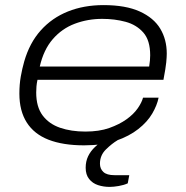

<svg xmlns="http://www.w3.org/2000/svg" viewBox="-20 -558 728 753"><path d="M310 12Q227 12 170.5 -10Q114 -32 85 -77.5Q56 -123 56 -191Q56 -227 61.5 -258Q67 -289 75 -317Q96 -390 140 -439Q184 -488 246.5 -513Q309 -538 386 -538Q473 -538 528 -513Q583 -488 608.5 -445.5Q634 -403 634 -348Q634 -335 632 -313.5Q630 -292 621 -245H127Q124 -231 123 -219Q122 -207 122 -195Q122 -139 147 -105.5Q172 -72 215.5 -57Q259 -42 315 -42Q369 -42 408.5 -56Q448 -70 476 -90Q504 -110 520 -133Q536 -156 541 -175H602Q596 -145 577 -112.5Q558 -80 522.5 -52Q487 -24 435 -6Q383 12 310 12ZM136 -297H565Q567 -310 568 -320.5Q569 -331 569 -341Q569 -400 542 -430.5Q515 -461 472.5 -472.5Q430 -484 381 -484Q324 -484 273.5 -465Q223 -446 187 -404.5Q151 -363 136 -297ZM410 175Q386 175 364.5 168Q343 161 329.5 144Q316 127 316 100Q316 75 325.5 55Q335 35 352.5 18.5Q370 2 393 -12H442L441 -8Q419 5 395.5 28Q372 51 372 84Q372 104 385.5 116.5Q399 129 429 129H487L481 161Q466 168 445.5 171.5Q425 175 410 175Z"/></svg>

Font: Archivo Expanded ExtraLight
Style: Italic
Weight: 250
Width: 7
Italic angle: -10°
Designer: Hector Gatti
Foundry: Omnibus-Type
Version: Version 2.001